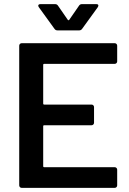

<svg xmlns="http://www.w3.org/2000/svg" viewBox="-20 -909 623 929"><path d="M535 -600H194Q189 -600 189 -595V-408Q189 -403 194 -403H423Q428 -403 431.5 -399.5Q435 -396 435 -391V-315Q435 -310 431.5 -306.5Q428 -303 423 -303H194Q189 -303 189 -298V-105Q189 -100 194 -100H535Q540 -100 543.5 -96.5Q547 -93 547 -88V-12Q547 -7 543.5 -3.5Q540 0 535 0H85Q80 0 76.5 -3.5Q73 -7 73 -12V-688Q73 -693 76.5 -696.5Q80 -700 85 -700H535Q540 -700 543.5 -696.5Q547 -693 547 -688V-612Q547 -607 543.5 -603.5Q540 -600 535 -600ZM165 -881Q165 -889 176 -889H247Q256 -889 261 -881L308 -813Q310 -811 312 -811Q314 -811 315 -813L362 -881Q367 -889 376 -889H446Q456 -889 456 -882Q456 -879 453 -874L377 -769Q372 -762 363 -762H258Q249 -762 244 -769L168 -874Q165 -879 165 -881Z"/></svg>

Font: Barlow SemiBold
Style: Regular
Weight: 600
Designer: Jeremy Tribby
Foundry: Tribby Type
Version: Version 1.422